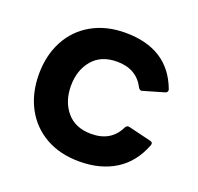

<svg xmlns="http://www.w3.org/2000/svg" viewBox="-100 -636 778 755"><g transform="rotate(20 289.0 -259.0)"><path d="M38 -259Q38 -338 70.5 -399Q103 -460 163 -494Q223 -528 303 -528Q482 -528 538 -378Q539 -376 539 -373Q539 -364 529 -361L443 -336L439 -335Q431 -335 426 -344Q392 -410 311 -410Q244 -410 208 -367Q172 -324 172 -259Q172 -194 208 -151Q244 -108 311 -108Q394 -108 427 -177Q433 -188 444 -185L539 -162Q552 -159 547 -146Q517 -68 454.5 -29Q392 10 304 10Q223 10 163 -24Q103 -58 70.5 -119Q38 -180 38 -259Z"/></g></svg>

Font: LINE Seed Sans TH
Style: Bold
Weight: 700
Designer: Dalton Maag Ltd | Thai characters by Cadson Demak Co.,Ltd.
Foundry: Dalton Maag Ltd
Version: Version 1.002